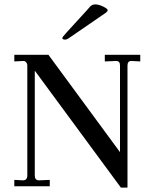

<svg xmlns="http://www.w3.org/2000/svg" viewBox="-20 -846 702 872"><path d="M276 -666Q263 -666 263 -674Q263 -677 281 -697L376 -801Q387 -814 390 -817Q393 -820 399 -823Q405 -826 412 -826Q429 -826 449 -816Q469 -806 469 -800Q469 -794 459 -787L296 -675Q284 -666 276 -666ZM456 -597H617V-567L578 -569H576Q559 -569 559 -548V6H529L138 -525V-49Q138 -27 157 -27L206 -29V0H45V-29L84 -27Q104 -27 104 -49V-548Q104 -557 98.5 -563.5Q93 -570 84 -569L45 -567V-597H200L525 -155V-549Q525 -569 508 -569H505L456 -567Z"/></svg>

Font: Unna
Style: Regular
Weight: 400
Designer: Jorge de Buen U.
Foundry: Omnibus-Type
Version: Version 2.006;PS 002.006;hotconv 1.0.70;makeotf.lib2.5.58329